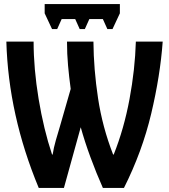

<svg xmlns="http://www.w3.org/2000/svg" viewBox="-20 -917 826 937"><path d="M198 -897V-852L234 -775H259L281 -824H347L369 -775H394L416 -824H482L504 -775H529L565 -852V-897ZM292 0 374 -296Q393 -227 421.5 -149.5Q450 -72 482 0H585Q674 -177 718 -362.5Q762 -548 774 -714H643Q639 -578 612 -433Q585 -288 535 -163H532Q480 -296 458.5 -437.5Q437 -579 436 -714H307Q307 -654 312 -598Q317 -542 325 -483L273 -302Q263 -269 252.5 -232.5Q242 -196 237 -163H234Q193 -286 168.5 -434Q144 -582 144 -714H11Q21 -356 169 0Z"/></svg>

Font: Noto Sans UI Condensed
Style: Bold
Weight: 700
Width: 3
Designer: Monotype Design Team
Foundry: Monotype Imaging Inc.
Version: 1.001